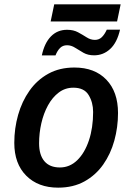

<svg xmlns="http://www.w3.org/2000/svg" viewBox="-20 -863 614 892"><path d="M250 8.8Q157.2 8.8 101.8 -46.9Q46.4 -102.5 46.4 -199.2Q46.4 -266.6 64.2 -329.3Q82 -392.1 117.2 -441.9Q152.3 -491.7 204.6 -520.5Q256.8 -549.3 325.7 -549.3Q419.9 -549.3 474.1 -492.9Q528.3 -436.5 528.3 -337.9Q528.3 -272 511.2 -210Q494.1 -147.9 459.5 -98.6Q424.8 -49.3 372.6 -20.3Q320.3 8.8 250 8.8ZM258.3 -85Q304.2 -85 338.9 -118.7Q373.5 -152.3 393.1 -210.7Q412.6 -269 412.6 -342.8Q412.6 -387.2 391.8 -421.4Q371.1 -455.6 320.8 -455.6Q282.7 -455.6 253.2 -433.3Q223.6 -411.1 203.1 -373.8Q182.6 -336.4 172.1 -290.5Q161.6 -244.6 161.6 -197.3Q161.6 -143.1 186.3 -114Q210.9 -85 258.3 -85ZM215.3 -763.2 231.9 -842.8H540.5L523.9 -763.2ZM174.3 -605.5Q186.5 -663.1 216.6 -693.8Q246.6 -724.6 291.5 -724.6Q321.3 -724.6 342.8 -712.9Q364.3 -701.2 382.6 -689.5Q400.9 -677.7 420.9 -677.7Q439.9 -677.7 452.9 -690.2Q465.8 -702.6 476.1 -725.1H537.6Q523.9 -665 491.9 -635.5Q460 -606 417 -606Q388.7 -606 367.9 -617.7Q347.2 -629.4 329.1 -641.1Q311 -652.8 291.5 -652.8Q271.5 -652.8 258.8 -639.9Q246.1 -627 237.8 -605.5Z"/></svg>

Font: Open Sans SemiBold
Style: Italic
Weight: 600
Italic angle: -12°
Designer: Monotype Design Team
Foundry: Monotype Imaging Inc.
Version: Version 3.003; ttfautohint (v1.8.4)